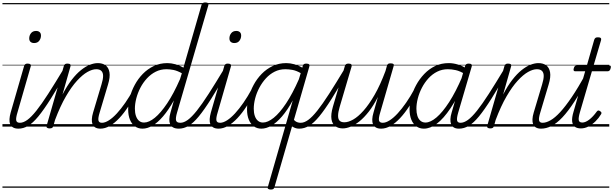

<svg xmlns="http://www.w3.org/2000/svg" viewBox="-20 -1035 5015 1570"><path d="M131 17Q104 17 87.5 7.5Q71 -2 63.5 -19.5Q56 -37 57.5 -61Q59 -85 67 -114L177 -495Q181 -506 187 -510.5Q193 -515 206 -515Q222 -515 228.5 -509Q235 -503 231 -491L123 -116Q109 -71 112.5 -51Q116 -31 143 -31Q154 -31 158.5 -23.5Q163 -16 161.5 -7Q160 2 152 9.5Q144 17 131 17ZM259 -683Q241 -683 230 -692.5Q219 -702 219 -721Q219 -745 233.5 -763.5Q248 -782 275 -782Q293 -782 304 -772.5Q315 -763 315 -744Q315 -721 301 -702Q287 -683 259 -683ZM0 490H300V500H0ZM0 -20H300V0H0ZM0 -505H300V-500H0ZM0 -1010H300V-1000H0Z M130 17Q119 17 114 9.5Q109 2 110.5 -7Q112 -16 120 -23.5Q128 -31 143 -31Q171 -31 203.5 -54.5Q236 -78 277.5 -130Q319 -182 374 -267.5Q429 -353 503 -476Q508 -486 517.5 -485Q527 -484 532.5 -477Q538 -470 533 -460Q454 -321 396 -229Q338 -137 293.5 -83Q249 -29 210 -6Q171 17 130 17ZM300 490V500ZM300 -20V0ZM300 -505V-500ZM300 -1010V-1000Z M802 17Q776 17 759.5 7.5Q743 -2 736.5 -19Q730 -36 731 -60Q732 -84 741 -114L810 -345Q823 -387 823 -414Q823 -441 809 -455Q795 -469 767 -469Q735 -469 695 -446.5Q655 -424 610 -375Q565 -326 519 -247Q473 -168 430 -54L416 -4Q413 6 406.5 10.5Q400 15 385 15Q373 15 365.5 10Q358 5 361 -6L502 -495Q506 -506 512 -510.5Q518 -515 531 -515Q548 -515 554 -509Q560 -503 556 -491L491 -262Q528 -333 566 -382Q604 -431 642 -461.5Q680 -492 715 -505.5Q750 -519 780 -519Q818 -519 843 -501Q868 -483 875 -444Q882 -405 863 -343L795 -115Q781 -70 785 -50.5Q789 -31 814 -31Q824 -31 828.5 -23.5Q833 -16 831.5 -7Q830 2 822.5 9.5Q815 17 802 17ZM300 490H971V500H300ZM300 -20H971V0H300ZM300 -505H971V-500H300ZM300 -1010H971V-1000H300Z M801 17Q790 17 785 9.5Q780 2 781.5 -7Q783 -16 791 -23.5Q799 -31 814 -31Q839 -31 870.5 -51Q902 -71 936 -108Q970 -145 1005 -195.5Q1040 -246 1073 -307Q1078 -316 1086.5 -315Q1095 -314 1101 -307.5Q1107 -301 1103 -292Q1068 -224 1031 -167Q994 -110 955.5 -69Q917 -28 878 -5.5Q839 17 801 17ZM971 490V500ZM971 -20V0ZM971 -505V-500ZM971 -1010V-1000Z M1145 17Q1110 17 1083.5 -2Q1057 -21 1042.5 -56.5Q1028 -92 1028 -141Q1028 -188 1041.5 -239.5Q1055 -291 1082 -341Q1109 -391 1148 -431Q1187 -471 1237.5 -495Q1288 -519 1349 -519Q1380 -519 1414.5 -509.5Q1449 -500 1480 -482L1628 -995Q1632 -1006 1639 -1010.5Q1646 -1015 1659 -1015Q1676 -1015 1681.5 -1008Q1687 -1001 1683 -990L1428 -115Q1415 -71 1419.5 -51Q1424 -31 1455 -31Q1463 -31 1466.5 -23.5Q1470 -16 1468.5 -7Q1467 2 1460.5 9.5Q1454 17 1443 17Q1414 17 1396.5 7.5Q1379 -2 1371.5 -19Q1364 -36 1364.5 -60Q1365 -84 1374 -114L1402 -214Q1357 -134 1313 -83Q1269 -32 1227 -7.5Q1185 17 1145 17ZM1158 -33Q1198 -33 1246 -72Q1294 -111 1347 -190Q1400 -269 1452 -388L1467 -436Q1429 -457 1398.5 -463Q1368 -469 1341 -469Q1294 -469 1254 -449Q1214 -429 1182 -394.5Q1150 -360 1128 -317.5Q1106 -275 1094.5 -230.5Q1083 -186 1083 -146Q1083 -113 1091.5 -87.5Q1100 -62 1116.5 -47.5Q1133 -33 1158 -33ZM971 490H1612V500H971ZM971 -20H1612V0H971ZM971 -505H1612V-500H971ZM971 -1010H1612V-1000H971Z M1442 17Q1431 17 1426 9.5Q1421 2 1422.5 -7Q1424 -16 1432 -23.5Q1440 -31 1455 -31Q1483 -31 1515.5 -54.5Q1548 -78 1589.5 -130Q1631 -182 1686 -267.5Q1741 -353 1815 -476Q1820 -486 1829.5 -485Q1839 -484 1844.5 -477Q1850 -470 1845 -460Q1766 -321 1708 -229Q1650 -137 1605.5 -83Q1561 -29 1522 -6Q1483 17 1442 17ZM1612 490V500ZM1612 -20V0ZM1612 -505V-500ZM1612 -1010V-1000Z M1768 17Q1741 17 1724.5 7.5Q1708 -2 1700.5 -19.5Q1693 -37 1694.5 -61Q1696 -85 1704 -114L1814 -495Q1818 -506 1824 -510.5Q1830 -515 1843 -515Q1859 -515 1865.5 -509Q1872 -503 1868 -491L1760 -116Q1746 -71 1749.5 -51Q1753 -31 1780 -31Q1791 -31 1795.5 -23.5Q1800 -16 1798.5 -7Q1797 2 1789 9.5Q1781 17 1768 17ZM1896 -683Q1878 -683 1867 -692.5Q1856 -702 1856 -721Q1856 -745 1870.5 -763.5Q1885 -782 1912 -782Q1930 -782 1941 -772.5Q1952 -763 1952 -744Q1952 -721 1938 -702Q1924 -683 1896 -683ZM1612 490H1937V500H1612ZM1612 -20H1937V0H1612ZM1612 -505H1937V-500H1612ZM1612 -1010H1937V-1000H1612Z M1767 17Q1756 17 1751 9.5Q1746 2 1747.5 -7Q1749 -16 1757 -23.5Q1765 -31 1780 -31Q1805 -31 1836.5 -51Q1868 -71 1902 -108Q1936 -145 1971 -195.5Q2006 -246 2039 -307Q2044 -316 2052.5 -315Q2061 -314 2067 -307.5Q2073 -301 2069 -292Q2034 -224 1997 -167Q1960 -110 1921.5 -69Q1883 -28 1844 -5.5Q1805 17 1767 17ZM1937 490V500ZM1937 -20V0ZM1937 -505V-500ZM1937 -1010V-1000Z M2426 17Q2403 17 2383 7Q2363 -3 2355 -19L2377 -69Q2382 -52 2399 -41.5Q2416 -31 2439 -31Q2448 -31 2452 -23.5Q2456 -16 2454 -7Q2452 2 2445 9.5Q2438 17 2426 17ZM2117 17Q2082 17 2055.5 -2Q2029 -21 2014.5 -56.5Q2000 -92 2000 -141Q2000 -188 2013.5 -239.5Q2027 -291 2054 -341Q2081 -391 2120 -431Q2159 -471 2209.5 -495Q2260 -519 2321 -519Q2353 -519 2387 -509.5Q2421 -500 2452 -482L2456 -497Q2459 -507 2465.5 -511Q2472 -515 2485 -515Q2503 -515 2508 -508Q2513 -501 2509 -489L2224 496Q2221 506 2215 510.5Q2209 515 2194 515Q2182 515 2174 510Q2166 505 2170 494L2374 -214Q2330 -134 2286 -83Q2242 -32 2199.5 -7.5Q2157 17 2117 17ZM2055 -146Q2055 -113 2063.5 -87.5Q2072 -62 2089 -47.5Q2106 -33 2130 -33Q2170 -33 2218.5 -72Q2267 -111 2319.5 -190Q2372 -269 2424 -387L2439 -437Q2402 -458 2371 -463.5Q2340 -469 2313 -469Q2266 -469 2226 -449Q2186 -429 2154.5 -394.5Q2123 -360 2100.5 -317.5Q2078 -275 2066.5 -230.5Q2055 -186 2055 -146ZM1937 490H2597V500H1937ZM1937 -20H2597V0H1937ZM1937 -505H2597V-500H1937ZM1937 -1010H2597V-1000H1937Z M2427 17Q2416 17 2411 9.5Q2406 2 2407.5 -7Q2409 -16 2417 -23.5Q2425 -31 2440 -31Q2468 -31 2500.5 -54.5Q2533 -78 2574.5 -130Q2616 -182 2671 -267.5Q2726 -353 2800 -476Q2805 -486 2814.5 -485Q2824 -484 2829.5 -477Q2835 -470 2830 -460Q2751 -321 2693 -229Q2635 -137 2590.5 -83Q2546 -29 2507 -6Q2468 17 2427 17ZM2597 490V500ZM2597 -20V0ZM2597 -505V-500ZM2597 -1010V-1000Z M2783 15Q2747 15 2722 -3Q2697 -21 2690.5 -60Q2684 -99 2702 -162L2800 -495Q2804 -506 2810 -510.5Q2816 -515 2830 -515Q2846 -515 2852 -509Q2858 -503 2855 -491L2757 -159Q2745 -118 2744.5 -90Q2744 -62 2756.5 -48.5Q2769 -35 2796 -35Q2828 -35 2868 -57.5Q2908 -80 2952.5 -130Q2997 -180 3043 -259.5Q3089 -339 3132 -454L3144 -497Q3148 -509 3154 -513Q3160 -517 3174 -517Q3190 -517 3196.5 -512Q3203 -507 3199 -495L3089 -115Q3075 -70 3079 -50.5Q3083 -31 3110 -31Q3120 -31 3124.5 -23.5Q3129 -16 3127.5 -7Q3126 2 3118.5 9.5Q3111 17 3097 17Q3070 17 3054 7.5Q3038 -2 3030.5 -19Q3023 -36 3024 -60Q3025 -84 3034 -114L3070 -242Q3034 -171 2995.5 -122Q2957 -73 2919.5 -43Q2882 -13 2847 1Q2812 15 2783 15ZM2597 490H3268V500H2597ZM2597 -20H3268V0H2597ZM2597 -505H3268V-500H2597ZM2597 -1010H3268V-1000H2597Z M3097 17Q3086 17 3081 9.5Q3076 2 3077.5 -7Q3079 -16 3087 -23.5Q3095 -31 3110 -31Q3135 -31 3166.5 -51Q3198 -71 3232 -108Q3266 -145 3301 -195.5Q3336 -246 3369 -307Q3374 -316 3382.5 -315Q3391 -314 3397 -307.5Q3403 -301 3399 -292Q3364 -224 3327 -167Q3290 -110 3251.5 -69Q3213 -28 3174 -5.5Q3135 17 3097 17ZM3267 490V500ZM3267 -20V0ZM3267 -505V-500ZM3267 -1010V-1000Z M3446 17Q3411 17 3384.5 -2Q3358 -21 3343.5 -56.5Q3329 -92 3329 -141Q3329 -186 3342.5 -238Q3356 -290 3383 -339.5Q3410 -389 3449 -430Q3488 -471 3538 -495Q3588 -519 3650 -519Q3686 -519 3725.5 -507Q3765 -495 3797 -472L3785 -427Q3742 -454 3707 -461.5Q3672 -469 3642 -469Q3595 -469 3555 -449Q3515 -429 3483.5 -394.5Q3452 -360 3430 -317.5Q3408 -275 3396.5 -230.5Q3385 -186 3385 -146Q3385 -113 3393 -87.5Q3401 -62 3418 -47.5Q3435 -33 3459 -33Q3500 -33 3549.5 -75Q3599 -117 3653 -200.5Q3707 -284 3760 -408L3779 -367Q3721 -235 3664 -150Q3607 -65 3552.5 -24Q3498 17 3446 17ZM3733 17Q3707 17 3691.5 7.5Q3676 -2 3669 -19Q3662 -36 3663 -60.5Q3664 -85 3673 -114L3783 -495Q3786 -506 3793 -510.5Q3800 -515 3813 -515Q3830 -515 3835.5 -508Q3841 -501 3837 -490L3727 -115Q3714 -70 3717.5 -50.5Q3721 -31 3746 -31Q3756 -31 3760 -23.5Q3764 -16 3763 -7Q3762 2 3754.5 9.5Q3747 17 3733 17ZM3268 490H3903V500H3268ZM3268 -20H3903V0H3268ZM3268 -505H3903V-500H3268ZM3268 -1010H3903V-1000H3268Z M3733 17Q3722 17 3717 9.5Q3712 2 3713.5 -7Q3715 -16 3723 -23.5Q3731 -31 3746 -31Q3774 -31 3806.5 -54.5Q3839 -78 3880.5 -130Q3922 -182 3977 -267.5Q4032 -353 4106 -476Q4111 -486 4120.5 -485Q4130 -484 4135.5 -477Q4141 -470 4136 -460Q4057 -321 3999 -229Q3941 -137 3896.5 -83Q3852 -29 3813 -6Q3774 17 3733 17ZM3903 490V500ZM3903 -20V0ZM3903 -505V-500ZM3903 -1010V-1000Z M4405 17Q4379 17 4362.5 7.5Q4346 -2 4339.5 -19Q4333 -36 4334 -60Q4335 -84 4344 -114L4413 -345Q4426 -387 4426 -414Q4426 -441 4412 -455Q4398 -469 4370 -469Q4338 -469 4298 -446.5Q4258 -424 4213 -375Q4168 -326 4122 -247Q4076 -168 4033 -54L4019 -4Q4016 6 4009.5 10.5Q4003 15 3988 15Q3976 15 3968.5 10Q3961 5 3964 -6L4105 -495Q4109 -506 4115 -510.5Q4121 -515 4134 -515Q4151 -515 4157 -509Q4163 -503 4159 -491L4094 -262Q4131 -333 4169 -382Q4207 -431 4245 -461.5Q4283 -492 4318 -505.5Q4353 -519 4383 -519Q4421 -519 4446 -501Q4471 -483 4478 -444Q4485 -405 4466 -343L4398 -115Q4384 -70 4388 -50.5Q4392 -31 4417 -31Q4427 -31 4431.5 -23.5Q4436 -16 4434.5 -7Q4433 2 4425.5 9.5Q4418 17 4405 17ZM3903 490H4574V500H3903ZM3903 -20H4574V0H3903ZM3903 -505H4574V-500H3903ZM3903 -1010H4574V-1000H3903Z M4404 17Q4393 17 4388 9.5Q4383 2 4384.5 -7Q4386 -16 4394 -23.5Q4402 -31 4417 -31Q4446 -31 4482 -51.5Q4518 -72 4560.5 -118Q4603 -164 4655 -240.5Q4707 -317 4768 -429Q4774 -439 4783 -438Q4792 -437 4797.5 -429.5Q4803 -422 4797 -411Q4732 -289 4678.5 -206.5Q4625 -124 4578.5 -75Q4532 -26 4489 -4.5Q4446 17 4404 17ZM4574 490V500ZM4574 -20V0ZM4574 -505V-500ZM4574 -1010V-1000Z M4730 15Q4699 15 4680.5 1.5Q4662 -12 4658.5 -42.5Q4655 -73 4670 -122L4765 -452H4684Q4674 -452 4671 -458.5Q4668 -465 4672 -477Q4675 -489 4681 -494.5Q4687 -500 4697 -500H4779L4839 -710Q4843 -721 4849.5 -725.5Q4856 -730 4870 -730Q4886 -730 4892 -724Q4898 -718 4895 -707L4834 -500H4960Q4971 -500 4974 -494Q4977 -488 4973 -476Q4970 -463 4963.5 -457.5Q4957 -452 4948 -452H4820L4722 -117Q4709 -72 4712.5 -52.5Q4716 -33 4742 -33Q4767 -33 4798 -56.5Q4829 -80 4860 -123Q4866 -131 4872.5 -131.5Q4879 -132 4887 -126Q4897 -120 4898 -113.5Q4899 -107 4895 -101Q4876 -69 4849.5 -43Q4823 -17 4792.5 -1Q4762 15 4730 15ZM4574 490H4962V500H4574ZM4574 -20H4962V0H4574ZM4574 -505H4962V-500H4574ZM4574 -1010H4962V-1000H4574Z"/></svg>

Font: Playwrite AU NSW Guides
Style: Regular
Weight: 400
Designer: Veronika Burian, José Scaglione
Foundry: TypeTogether
Version: Version 1.003